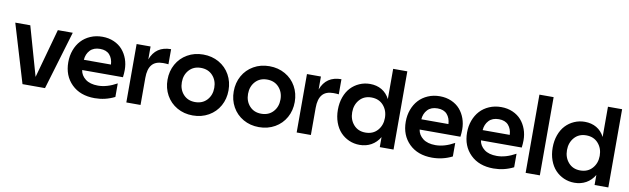

<svg xmlns="http://www.w3.org/2000/svg" viewBox="-45 -1275 5940 1813"><g transform="rotate(10 2925.0 -369.0)"><path d="M189.9 0 22 -560.1H166L299.8 -88.9L430.2 -560.1H573.2L405.8 0Z M882.8 12.2Q744.1 12.2 661.9 -68.8Q579.6 -149.9 579.6 -279.8Q579.6 -341.8 599.4 -395.5Q619.1 -449.2 654.8 -488Q690.4 -526.9 742.4 -549.3Q794.4 -571.8 856.4 -571.8Q917.5 -571.8 967.5 -549.8Q1017.6 -527.8 1050 -490.5Q1082.5 -453.1 1100.1 -404.1Q1117.7 -355 1117.7 -299.8Q1117.7 -265.6 1112.8 -229H721.7Q729 -178.2 772.9 -144Q816.9 -109.9 893.6 -109.9Q979.5 -109.9 1074.7 -163.1V-33.2Q984.4 12.2 882.8 12.2ZM720.7 -327.1H980.5Q977.5 -384.3 946.3 -419.7Q915 -455.1 854.5 -455.1Q792.5 -455.1 758.5 -418.7Q724.6 -382.3 720.7 -327.1Z M1185.5 -560.1H1319.3V-436Q1368.2 -568.8 1514.6 -568.8V-423.8Q1490.7 -426.8 1462.4 -426.8Q1390.1 -426.8 1356 -385.3Q1321.8 -343.8 1321.8 -259.8V0H1185.5Z M1823.2 -571.8Q1907.7 -571.8 1974.9 -533.4Q2042 -495.1 2079.1 -428.5Q2116.2 -361.8 2116.2 -279.8Q2116.2 -197.8 2079.1 -131.1Q2042 -64.5 1974.9 -26.1Q1907.7 12.2 1823.2 12.2Q1739.3 12.2 1672.4 -26.1Q1605.5 -64.5 1568.4 -131.1Q1531.2 -197.8 1531.2 -279.8Q1531.2 -361.8 1568.4 -428.5Q1605.5 -495.1 1672.4 -533.4Q1739.3 -571.8 1823.2 -571.8ZM1823.2 -116.2Q1894 -116.2 1936.8 -162.8Q1979.5 -209.5 1979.5 -279.8Q1979.5 -350.1 1936.8 -397Q1894 -443.8 1823.2 -443.8Q1753.4 -443.8 1710.9 -397Q1668.5 -350.1 1668.5 -279.8Q1668.5 -209.5 1710.9 -162.8Q1753.4 -116.2 1823.2 -116.2Z M2458 -571.8Q2542.5 -571.8 2609.6 -533.4Q2676.8 -495.1 2713.9 -428.5Q2751 -361.8 2751 -279.8Q2751 -197.8 2713.9 -131.1Q2676.8 -64.5 2609.6 -26.1Q2542.5 12.2 2458 12.2Q2374 12.2 2307.1 -26.1Q2240.2 -64.5 2203.1 -131.1Q2166 -197.8 2166 -279.8Q2166 -361.8 2203.1 -428.5Q2240.2 -495.1 2307.1 -533.4Q2374 -571.8 2458 -571.8ZM2458 -116.2Q2528.8 -116.2 2571.5 -162.8Q2614.3 -209.5 2614.3 -279.8Q2614.3 -350.1 2571.5 -397Q2528.8 -443.8 2458 -443.8Q2388.2 -443.8 2345.7 -397Q2303.2 -350.1 2303.2 -279.8Q2303.2 -209.5 2345.7 -162.8Q2388.2 -116.2 2458 -116.2Z M2818.8 -560.1H2952.6V-436Q3001.5 -568.8 3147.9 -568.8V-423.8Q3124 -426.8 3095.7 -426.8Q3023.4 -426.8 2989.3 -385.3Q2955.1 -343.8 2955.1 -259.8V0H2818.8Z M3457.5 -448.2Q3386.7 -448.2 3344.2 -399.7Q3301.8 -351.1 3301.8 -279.8Q3301.8 -208.5 3344.2 -160.2Q3386.7 -111.8 3457.5 -111.8Q3529.8 -111.8 3572.8 -160.2Q3615.7 -208.5 3615.7 -279.8Q3615.7 -351.1 3572.8 -399.7Q3529.8 -448.2 3457.5 -448.2ZM3422.9 -571.8Q3486.3 -571.8 3534.9 -543.5Q3583.5 -515.1 3611.8 -460V-750H3747.6V0H3615.7V-96.2Q3584.5 -43.5 3534.9 -15.6Q3485.4 12.2 3422.9 12.2Q3369.1 12.2 3321.8 -8.5Q3274.4 -29.3 3239.5 -66.4Q3204.6 -103.5 3184.6 -158.7Q3164.6 -213.9 3164.6 -279.8Q3164.6 -345.7 3184.6 -400.9Q3204.6 -456.1 3239.5 -493.2Q3274.4 -530.3 3321.8 -551Q3369.1 -571.8 3422.9 -571.8Z M4118.7 12.2Q3980 12.2 3897.7 -68.8Q3815.4 -149.9 3815.4 -279.8Q3815.4 -341.8 3835.2 -395.5Q3855 -449.2 3890.6 -488Q3926.3 -526.9 3978.3 -549.3Q4030.3 -571.8 4092.3 -571.8Q4153.3 -571.8 4203.4 -549.8Q4253.4 -527.8 4285.9 -490.5Q4318.4 -453.1 4335.9 -404.1Q4353.5 -355 4353.5 -299.8Q4353.5 -265.6 4348.6 -229H3957.5Q3964.8 -178.2 4008.8 -144Q4052.7 -109.9 4129.4 -109.9Q4215.3 -109.9 4310.5 -163.1V-33.2Q4220.2 12.2 4118.7 12.2ZM3956.5 -327.1H4216.3Q4213.4 -384.3 4182.1 -419.7Q4150.9 -455.1 4090.3 -455.1Q4028.3 -455.1 3994.4 -418.7Q3960.4 -382.3 3956.5 -327.1Z M4706.5 12.2Q4567.9 12.2 4485.6 -68.8Q4403.3 -149.9 4403.3 -279.8Q4403.3 -341.8 4423.1 -395.5Q4442.9 -449.2 4478.5 -488Q4514.2 -526.9 4566.2 -549.3Q4618.2 -571.8 4680.2 -571.8Q4741.2 -571.8 4791.3 -549.8Q4841.3 -527.8 4873.8 -490.5Q4906.2 -453.1 4923.8 -404.1Q4941.4 -355 4941.4 -299.8Q4941.4 -265.6 4936.5 -229H4545.4Q4552.7 -178.2 4596.7 -144Q4640.6 -109.9 4717.3 -109.9Q4803.2 -109.9 4898.4 -163.1V-33.2Q4808.1 12.2 4706.5 12.2ZM4544.4 -327.1H4804.2Q4801.3 -384.3 4770 -419.7Q4738.8 -455.1 4678.2 -455.1Q4616.2 -455.1 4582.3 -418.7Q4548.3 -382.3 4544.4 -327.1Z M5014.2 0V-750H5150.4V0Z M5517.1 -448.2Q5446.3 -448.2 5403.8 -399.7Q5361.3 -351.1 5361.3 -279.8Q5361.3 -208.5 5403.8 -160.2Q5446.3 -111.8 5517.1 -111.8Q5589.4 -111.8 5632.3 -160.2Q5675.3 -208.5 5675.3 -279.8Q5675.3 -351.1 5632.3 -399.7Q5589.4 -448.2 5517.1 -448.2ZM5482.4 -571.8Q5545.9 -571.8 5594.5 -543.5Q5643.1 -515.1 5671.4 -460V-750H5807.1V0H5675.3V-96.2Q5644 -43.5 5594.5 -15.6Q5544.9 12.2 5482.4 12.2Q5428.7 12.2 5381.3 -8.5Q5334 -29.3 5299.1 -66.4Q5264.2 -103.5 5244.1 -158.7Q5224.1 -213.9 5224.1 -279.8Q5224.1 -345.7 5244.1 -400.9Q5264.2 -456.1 5299.1 -493.2Q5334 -530.3 5381.3 -551Q5428.7 -571.8 5482.4 -571.8Z"/></g></svg>

Font: TASA Explorer
Style: Bold
Weight: 700
Designer: Weizhong Zhang
Foundry: Local Remote
Version: Version 1.000;Glyphs 3.1.2 (3151)